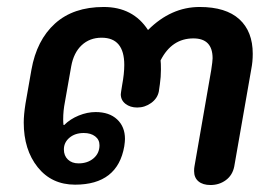

<svg xmlns="http://www.w3.org/2000/svg" viewBox="-20 -520 783 550"><path d="M536 -30Q536 -38 537 -43L585 -319Q589 -345 589 -353Q589 -410 534 -410Q472 -410 440 -347Q441 -340 441 -321Q441 -299 438 -279L435 -258Q431 -238 413 -225Q395 -212 373 -212Q353 -212 339.5 -222.5Q326 -233 326 -250L327 -258L330 -277Q336 -309 336 -334Q336 -412 271 -412Q237 -412 214 -390.5Q191 -369 184 -330L166 -228Q161 -203 161 -178Q161 -167 162 -162H164Q181 -179 205.5 -189Q230 -199 254 -199Q293 -199 315.5 -178Q338 -157 338 -122Q338 -115 336 -101Q317 9 195 9Q128 9 88 -41Q48 -91 48 -169Q48 -191 53 -223L70 -320Q85 -405 137.5 -452.5Q190 -500 277 -500Q361 -500 404 -434Q470 -500 552 -500Q627 -500 665.5 -465Q704 -430 704 -366Q704 -343 700 -323L651 -43Q646 -18 627 -4Q608 10 583 10Q561 10 548.5 -0.5Q536 -11 536 -30ZM265 -104Q265 -120 252.5 -129.5Q240 -139 220 -139Q195 -139 179 -125.5Q163 -112 163 -92Q163 -74 174.5 -63Q186 -52 205 -52Q231 -52 248 -66.5Q265 -81 265 -104Z"/></svg>

Font: Kodchasan SemiBold
Style: Italic
Weight: 600
Italic angle: -10°
Version: Version 1.000; ttfautohint (v1.6)